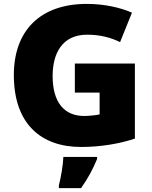

<svg xmlns="http://www.w3.org/2000/svg" viewBox="-20 -744 780 985"><path d="M364 -418V-269H491V-157C474 -153 435 -149 412 -149C308 -149 250 -221 250 -354C250 -470 299 -566 427 -566C490 -566 545 -553 596 -528L657 -679C598 -705 515 -724 426 -724C182 -724 51 -583 51 -359C51 -109 190 10 396 10C500 10 598 -8 672 -33V-418ZM478 72V61H305C304 99 293 165 282 207V221H396C434 167 455 126 478 72Z"/></svg>

Font: Noto Sans Sinhala Black
Style: Regular
Weight: 900
Designer: Jelle Bosma - Monotype Design Team
Foundry: Monotype Imaging Inc.
Version: Version 2.006